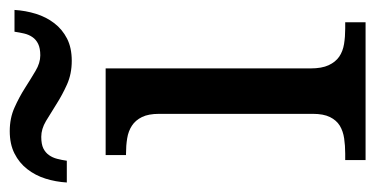

<svg xmlns="http://www.w3.org/2000/svg" viewBox="-232 -565 774 396"><g transform="rotate(-90 155.0 -367.0)"><path d="M36.1 -42Q52.7 -42 67.6 -44.2Q82.5 -46.4 93.8 -53.2Q105 -60.1 111.6 -73.5Q118.2 -86.9 118.2 -108.9V-425.8Q118.2 -447.8 111.6 -461.2Q105 -474.6 93.8 -481.9Q82.5 -489.3 67.6 -491.7Q52.7 -494.1 36.1 -494.1H33.2V-536.1H211.9V-113.8Q211.9 -90.3 218.5 -76.2Q225.1 -62 236.1 -54.4Q247.1 -46.9 262.2 -44.4Q277.3 -42 293.9 -42H307.1V0H22.9V-42ZM238.8 -670.9Q253.4 -670.9 262.5 -675.3Q271.5 -679.7 276.6 -687.3Q281.7 -694.8 283.9 -704.3Q286.1 -713.9 287.6 -724.1H332.5Q331.1 -701.2 324.5 -679.9Q317.9 -658.7 305.2 -642.1Q292.5 -625.5 273.4 -615.7Q254.4 -606 227.5 -606Q200.7 -606 179 -615.7Q157.2 -625.5 138.4 -637.5Q119.6 -649.4 103.3 -659.2Q86.9 -668.9 70.8 -668.9Q55.7 -668.9 46.9 -664.6Q38.1 -660.2 33 -652.8Q27.8 -645.5 25.4 -636Q22.9 -626.5 21.5 -616.2H-23.4Q-22 -639.2 -15.4 -660.2Q-8.8 -681.2 4.2 -697.8Q17.1 -714.4 36.4 -724.1Q55.7 -733.9 82.5 -733.9Q109.4 -733.9 131.1 -724.1Q152.8 -714.4 171.6 -702.4Q190.4 -690.4 206.8 -680.7Q223.1 -670.9 238.8 -670.9Z"/></g></svg>

Font: KhunPaOh
Style: Regular
Weight: 400
Designer: Khon Soe Zaw Thu
Version: Version 1.00 July 11, 2016, initial release